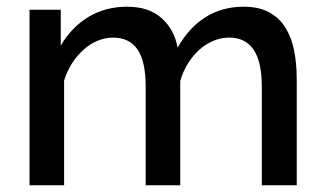

<svg xmlns="http://www.w3.org/2000/svg" viewBox="-20 -552 966 572"><path d="M864 0H760V-293Q760 -368 735.5 -404Q711 -440 663 -440Q639 -440 616 -430.5Q593 -421 574 -404Q555 -387 540 -363Q525 -339 517 -311V0H414V-293Q414 -370 389.5 -405Q365 -440 317 -440Q293 -440 270.5 -430.5Q248 -421 229 -404Q210 -387 195 -364Q180 -341 171 -312V0H68V-523H161V-416Q193 -471 243.5 -501.5Q294 -532 359 -532Q424 -532 462 -497.5Q500 -463 509 -410Q543 -470 592.5 -501Q642 -532 706 -532Q752 -532 782.5 -515Q813 -498 831 -468.5Q849 -439 856.5 -400Q864 -361 864 -317Z"/></svg>

Font: Rising Sun Medium
Style: Regular
Weight: 500
Designer: Matt McInerney, Pablo Impallari, Rodrigo Fuenzalida (Raleway font), Stephen Hutchings (Greek), Cristiano Sobral (main ch
Foundry: The Rising Sun Project Authors
Version: Version 4.327; ttfautohint (v1.8.4.7-5d5b-dirty)